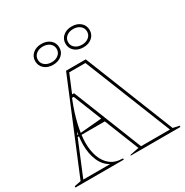

<svg xmlns="http://www.w3.org/2000/svg" viewBox="-209 -1115 1238 1284"><g transform="rotate(-30 410.0 -473.0)"><path d="M5 0V-10L56 -20L341 -708H493L767 -20L815 -10V0H432V-5L502 -19L298 -531H285L281 -521Q247 -436 229.5 -358.5Q212 -281 212 -222Q212 -164 229.5 -115.5Q247 -67 283.5 -38.5Q320 -10 378 -10V0ZM172 -285V-295L402 -315V-285ZM523 -20H746L479 -688H354L297 -551H312ZM77 -20H284Q238 -45 215 -98.5Q192 -152 192 -222Q192 -244 194.5 -268.5Q197 -293 201 -320ZM521 -946Q562 -946 588 -923.5Q614 -901 614 -865Q614 -830 588 -807.5Q562 -785 521 -785Q480 -785 454 -807.5Q428 -830 428 -866Q428 -901 454 -923.5Q480 -946 521 -946ZM521 -805Q553 -805 573.5 -822Q594 -839 594 -865Q594 -892 573.5 -909Q553 -926 521 -926Q489 -926 468.5 -909Q448 -892 448 -865Q448 -839 468.5 -822Q489 -805 521 -805ZM287 -946Q328 -946 354 -923.5Q380 -901 380 -865Q380 -830 354 -807.5Q328 -785 287 -785Q246 -785 220 -807.5Q194 -830 194 -866Q194 -901 220 -923.5Q246 -946 287 -946ZM287 -805Q319 -805 339.5 -822Q360 -839 360 -865Q360 -892 339.5 -909Q319 -926 287 -926Q255 -926 234.5 -909Q214 -892 214 -865Q214 -839 234.5 -822Q255 -805 287 -805Z"/></g></svg>

Font: Kalnia Glaze Thin
Style: Bold
Weight: 700
Version: Version 1.110